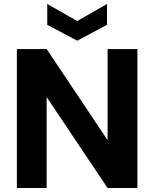

<svg xmlns="http://www.w3.org/2000/svg" viewBox="-20 -947 777 967"><path d="M65 0V-700H215L522 -241V-700H672V0H522L215 -458V0ZM369 -742 218 -822V-927L369 -841L519 -927V-822Z"/></svg>

Font: DM Sans 24pt Black
Style: Regular
Weight: 900
Designer: Colophon Foundry, Jonny Pinhorn
Foundry: Colophon Foundry
Version: Version 4.004;gftools[0.9.30]